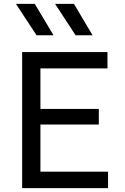

<svg xmlns="http://www.w3.org/2000/svg" viewBox="-20 -968 645 988"><path d="M94 0V-700H533V-616H188V-407.5H488.5V-327H188V-84.5H536V0ZM456.5 -786.5H369L263.5 -948H360.5ZM255.5 -786.5H168L62 -948H159Z"/></svg>

Font: Geologica Cursive Light
Style: Regular
Weight: 300
Designer: Sindre Bremnes, Frode Helland
Foundry: Monokrom Skriftforlag AS
Version: Version 1.010;gftools[0.9.28]